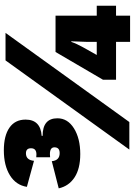

<svg xmlns="http://www.w3.org/2000/svg" viewBox="134 -846 714 1025"><g transform="rotate(-90 491.5 -333.0)"><path d="M202 -670Q280 -670 323 -640Q366 -610 366 -554Q366 -474 279 -468V-463Q373 -463 373 -384Q373 -329 319 -295.5Q265 -262 182 -262Q104 -262 57.5 -292.5Q11 -323 -1 -377L144 -414Q148 -372 187 -372Q218 -372 218 -400Q218 -424 182 -424Q171 -424 165 -423V-497Q170 -496 180 -496Q213 -496 213 -525Q213 -552 186 -552Q150 -552 146 -509L7 -547Q16 -605 68.5 -637.5Q121 -670 202 -670ZM206 0 682 -661H829L353 0ZM974 -174V-71H921V4H781V-71H579V-141L727 -394H921V-174ZM711 -174H781V-227Q781 -238 784 -310H781Q771 -281 752 -247Z"/></g></svg>

Font: Elaine Sans Black
Style: Regular
Weight: 900
Designer: Wei Huang
Foundry: Wei Huang
Version: Version 2.001;December 24, 2019;FontCreator 12.0.0.2547 64-b